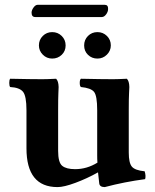

<svg xmlns="http://www.w3.org/2000/svg" viewBox="-20 -760 638 790"><path d="M398.9 -689.9H125Q109.9 -689.9 109.9 -708Q109.9 -717.8 117.9 -729Q126 -740.2 134.8 -740.2H411.1Q425.3 -740.2 424.8 -723.1Q424.8 -711.9 416.7 -700.9Q408.7 -689.9 398.9 -689.9ZM436 -573.2Q436 -551.3 419.9 -535.2Q403.8 -519 380.9 -519Q357.9 -519 342 -534.4Q326.2 -549.8 326.2 -573Q326.2 -596.2 342 -612.1Q357.9 -627.9 380.9 -627.9Q403.8 -627.9 419.9 -612.1Q436 -596.2 436 -573.2ZM140.1 -573.2Q140.1 -596.2 156 -612.1Q171.9 -627.9 194.8 -627.9Q217.8 -627.9 233.9 -612.1Q250 -596.2 250 -573Q250 -549.8 233.9 -534.4Q217.8 -519 194.8 -519Q171.9 -519 156 -535.2Q140.1 -551.3 140.1 -573.2ZM509.8 -132.8Q509.8 -89.8 522.5 -74.5Q535.2 -59.1 575.2 -55.2Q581.1 -36.1 577.1 -22.9Q492.2 -11.7 411.1 9.8Q389.2 9.8 388.2 -6.8Q385.7 -25.9 383.3 -50.8Q337.9 -25.4 290.5 -7.8Q243.2 9.8 216.8 9.8Q88.9 9.8 88.9 -149.9V-306.2Q88.9 -365.2 74.5 -382.6Q60.1 -399.9 22 -401.9Q18.1 -405.8 18.1 -418.9Q18.1 -432.1 22 -436Q107.9 -434.1 153.8 -434.1Q174.8 -434.1 210.9 -436Q220.7 -426.3 221.2 -401.9Q221.2 -397.9 220.2 -377Q219.2 -356 219.2 -306.2V-139.2Q219.2 -91.3 236.1 -77.6Q252.9 -64 289.1 -64Q337.4 -64 380.9 -90.8Q380.4 -98.6 380.1 -106.2Q379.9 -113.8 379.9 -120.6V-306.2Q379.9 -366.2 366.9 -382.1Q354 -397.9 313 -401.9Q308.1 -405.8 308.1 -418.9Q308.1 -432.1 313 -436Q398.9 -434.1 444.8 -434.1Q463.9 -434.1 502 -436Q511.7 -426.3 512.2 -401.9Q512.2 -397.9 511 -377Q509.8 -356 509.8 -306.2Z"/></svg>

Font: Linux Libertine
Style: Bold
Weight: 700
Designer: Philipp H. Poll
Foundry: Philipp H. Poll
Version: Version 5.0.3